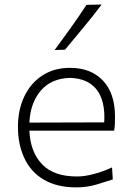

<svg xmlns="http://www.w3.org/2000/svg" viewBox="-20 -800 568 830"><path d="M310 10C341 10 370 5.7 397.6 -2.4C424.8 -10.5 448.1 -18.1 467.6 -24.3L464.3 -76.2C437.6 -63.8 411 -54.3 384.8 -47.6C358.6 -40.5 334.8 -37.1 313.3 -37.1C245.2 -37.1 194.8 -54.8 161.4 -90.5C127.6 -126.2 109.5 -174.3 107.1 -235.2H473.3C474.8 -244.8 476.2 -254.3 476.7 -264.3C477.1 -274.3 477.1 -284.8 477.1 -296.7C477.1 -363.8 459.5 -415.2 424.8 -451.9C390 -488.6 342.4 -506.7 281.9 -506.7C236.7 -506.7 197.1 -495.7 163.3 -473.8C129.5 -451.9 103.8 -421.9 85.2 -383.3C66.7 -344.8 57.6 -301 57.6 -251.4C57.6 -201 66.7 -156.2 85.2 -116.7C103.3 -77.1 131 -46.2 168.6 -23.8C206.2 -1.4 253.3 10 310 10ZM430.5 -271 107.1 -270C109.5 -326.7 126.2 -372.9 156.7 -408.6C187.1 -443.8 229 -461.9 282.9 -463.3C334.3 -461.9 372.9 -444.8 398.1 -412.4C423.3 -379.5 434.3 -332.4 430.5 -271ZM216.2 -583.8 261 -585.2C288.1 -617.6 315.2 -650 341.9 -682.4C368.6 -714.3 394.3 -747.1 419.5 -780.5L353.8 -779C332.4 -746.2 310.5 -713.8 287.1 -681.4C263.8 -649 240.5 -616.7 216.2 -583.8Z"/></svg>

Font: Pinar Light
Style: Regular
Weight: 300
Designer: Amin Abedi
Version: Version 2.00;September 9, 2021;FontCreator 13.0.0.2683 64-bi